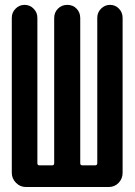

<svg xmlns="http://www.w3.org/2000/svg" viewBox="-20 -750 540 770"><path d="M84 0Q60.5 0 43.9 -17.1Q27.3 -34.2 27.3 -56.6V-678.7Q27.3 -700.2 42.5 -715.3Q57.6 -730.5 78.6 -730.5Q99.6 -730.5 114.7 -715.3Q129.9 -700.2 129.9 -678.7V-95.7Q129.9 -86.9 137.7 -86.9H189.5Q197.3 -86.9 197.3 -95.7V-677.7Q197.3 -700.2 212.4 -715.3Q227.5 -730.5 250 -730.5Q272.5 -730.5 287.1 -715.3Q301.8 -700.2 301.8 -677.7V-95.7Q301.8 -86.9 310.5 -86.9H361.3Q370.1 -86.9 370.1 -95.7V-678.7Q370.1 -700.2 385.3 -715.3Q400.4 -730.5 421.4 -730.5Q442.4 -730.5 457 -715.3Q471.7 -700.2 471.7 -678.7V-56.6Q471.7 -33.2 455.6 -16.6Q439.5 0 416 0Z"/></svg>

Font: Rounded Mgen+ 1mn medium
Style: Regular
Weight: 500
Designer: [Source Han Sans]
Ryoko NISHIZUKA  (kana & ideographs); Paul D. Hunt (Latin, Greek & Cyrillic); Wenlong ZHANG  (bopomofo
Version: Version 1.059.20150602